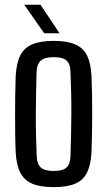

<svg xmlns="http://www.w3.org/2000/svg" viewBox="-20 -780 451 808"><path d="M206 7.5Q149 7.5 115 -7.2Q81 -22 64.8 -54.8Q48.5 -87.5 46 -140.5Q44.5 -169.5 44 -209.8Q43.5 -250 43.5 -294.2Q43.5 -338.5 44 -381.5Q44.5 -424.5 46 -459.5Q49 -513.5 65 -546Q81 -578.5 115.2 -593.2Q149.5 -608 206 -608Q263.5 -608 297.5 -592.8Q331.5 -577.5 347 -545Q362.5 -512.5 365 -459.5Q366.5 -427.5 367.2 -387Q368 -346.5 368 -303.2Q368 -260 367.2 -218Q366.5 -176 365 -140.5Q362.5 -87.5 346.8 -54.8Q331 -22 297 -7.2Q263 7.5 206 7.5ZM206 -60.5Q245 -60.5 260.2 -75.2Q275.5 -90 276.5 -121Q278 -166.5 279 -210.8Q280 -255 280.2 -299.2Q280.5 -343.5 279.5 -388.2Q278.5 -433 276.5 -479.5Q275.5 -512 259.5 -525.8Q243.5 -539.5 206 -539.5Q168 -539.5 151.5 -524.8Q135 -510 134 -478Q133 -439.5 132 -396Q131 -352.5 130.8 -306.8Q130.5 -261 131.5 -214.5Q132.5 -168 134.5 -122.5Q136 -89.5 152 -75Q168 -60.5 206 -60.5ZM166 -640 82 -760H150.5L230.5 -640Z"/></svg>

Font: Big Shoulders Text Thin Medium
Style: Regular
Weight: 500
Version: Version 2.002